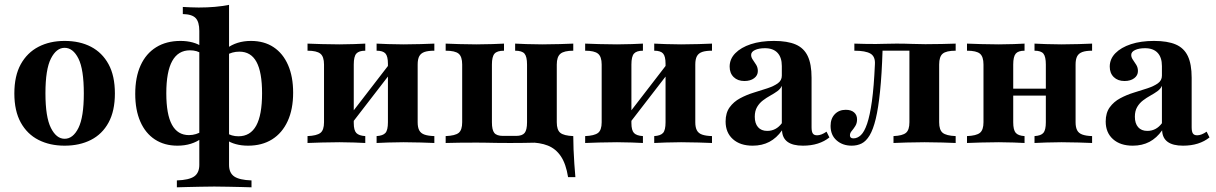

<svg xmlns="http://www.w3.org/2000/svg" viewBox="-20 -601 5109 807"><path d="M251.6 11.3Q189.5 11.3 141.9 -12.9Q94.4 -37.1 67.3 -85.9Q40.3 -134.7 40.3 -208.1Q40.3 -282.3 67.3 -331Q94.4 -379.8 141.9 -404.4Q189.5 -429 251.6 -429Q315.3 -429 362.5 -404.4Q409.7 -379.8 436.3 -331Q462.9 -282.3 462.9 -208.1Q462.9 -134.7 436.3 -85.9Q409.7 -37.1 362.1 -12.9Q314.5 11.3 251.6 11.3ZM251.6 -17.7Q287.1 -17.7 309.7 -63.3Q332.3 -108.9 332.3 -208.1Q332.3 -309.7 309.7 -354.8Q287.1 -400 251.6 -400Q216.9 -400 194 -354.8Q171 -309.7 171 -208.9Q171 -108.9 194 -63.3Q216.9 -17.7 251.6 -17.7Z M723.4 186.3V157.3Q774.2 155.6 796 140.7Q817.7 125.8 817.7 91.9V-471Q817.7 -508.9 802.4 -525Q787.1 -541.1 748.4 -541.9V-571.8Q765.3 -571 781.9 -570.2Q798.4 -569.4 815.3 -569.4Q850.8 -569.4 883.1 -572.2Q915.3 -575 942.7 -580.6V91.9Q942.7 125.8 964.5 140.7Q986.3 155.6 1037.1 157.3V186.3Q1021 185.5 995.6 185.1Q970.2 184.7 939.9 183.9Q909.7 183.1 880.6 183.1Q850.8 183.1 821.8 183.9Q792.7 184.7 767.3 185.1Q741.9 185.5 723.4 186.3ZM725.8 11.3Q671 11.3 631 -14.9Q591.1 -41.1 569.8 -89.9Q548.4 -138.7 548.4 -206.5Q548.4 -276.6 571 -326.2Q593.5 -375.8 636.3 -402.4Q679 -429 738.7 -429Q766.1 -429 789.9 -422.6Q813.7 -416.1 828.2 -404.8L827.4 -375Q818.5 -382.3 806 -385.9Q793.5 -389.5 778.2 -389.5Q729 -389.5 704 -344.8Q679 -300 679 -208.9Q679 -120.2 702.8 -76.6Q726.6 -33.1 774.2 -33.1Q789.5 -33.1 803.6 -37.5Q817.7 -41.9 827.4 -48.4L828.2 -20.2Q808.1 -4.8 782.3 3.2Q756.5 11.3 725.8 11.3ZM1022.6 11.3Q994.4 11.3 971 4.8Q947.6 -1.6 932.3 -12.9L933.1 -42.7Q941.9 -35.5 954.8 -31.9Q967.7 -28.2 982.3 -28.2Q1032.3 -28.2 1056.9 -73Q1081.5 -117.7 1081.5 -208.9Q1081.5 -297.6 1058.1 -340.7Q1034.7 -383.9 986.3 -383.9Q971 -383.9 957.3 -380.2Q943.5 -376.6 933.1 -369.4V-397.6Q953.2 -412.9 979 -421Q1004.8 -429 1034.7 -429Q1090.3 -429 1129.8 -402.8Q1169.4 -376.6 1190.7 -327.8Q1212.1 -279 1212.1 -211.3Q1212.1 -141.9 1189.1 -91.9Q1166.1 -41.9 1123.8 -15.3Q1081.5 11.3 1022.6 11.3Z M1562.9 0V-29Q1589.5 -30.6 1600 -42.3Q1610.5 -54 1610.5 -87.1V-333.1Q1610.5 -364.5 1600 -376.2Q1589.5 -387.9 1562.9 -387.9V-417.7Q1579 -416.9 1610.9 -415.7Q1642.7 -414.5 1675.8 -414.5Q1712.1 -414.5 1749.2 -415.7Q1786.3 -416.9 1805.6 -417.7V-387.9Q1779.8 -387.9 1764.5 -382.7Q1749.2 -377.4 1742.3 -364.9Q1735.5 -352.4 1735.5 -329.8V-87.1Q1735.5 -65.3 1742.3 -52.8Q1749.2 -40.3 1764.5 -35.1Q1779.8 -29.8 1805.6 -29V0Q1786.3 -0.8 1749.2 -2Q1712.1 -3.2 1675.8 -3.2Q1642.7 -3.2 1610.9 -2Q1579 -0.8 1562.9 0ZM1272.6 0V-29Q1311.3 -30.6 1326.6 -42.3Q1341.9 -54 1341.9 -87.1V-329.8Q1341.9 -362.9 1326.6 -375.4Q1311.3 -387.9 1272.6 -387.9V-417.7Q1291.9 -416.9 1331 -415.7Q1370.2 -414.5 1406.5 -414.5Q1438.7 -414.5 1469 -415.7Q1499.2 -416.9 1515.3 -417.7V-387.9Q1488.7 -387.9 1477.8 -375.8Q1466.9 -363.7 1466.9 -329.8V-83.9Q1466.9 -53.2 1477.8 -41.9Q1488.7 -30.6 1515.3 -29V0Q1499.2 -0.8 1469 -2Q1438.7 -3.2 1406.5 -3.2Q1370.2 -3.2 1331 -2Q1291.9 -0.8 1272.6 0ZM1457.3 -80.6 1438.7 -100.8 1620.2 -336.3 1639.5 -316.9Z M2367.7 143.5Q2358.9 87.9 2337.5 56Q2316.1 24.2 2282.7 10.9Q2249.2 -2.4 2200.8 -2.4L2263.7 -21L2374.2 -29H2389.5Q2389.5 -3.2 2390.7 27Q2391.9 57.3 2394 87.1Q2396 116.9 2398.4 143.5ZM1853.2 0V-29Q1893.5 -30.6 1908.1 -42.7Q1922.6 -54.8 1922.6 -87.1V-329.8Q1922.6 -362.9 1907.7 -375.4Q1892.7 -387.9 1853.2 -387.9V-417.7Q1871.8 -416.9 1909.3 -415.7Q1946.8 -414.5 1982.3 -414.5Q2016.9 -414.5 2049.6 -415.7Q2082.3 -416.9 2098.4 -417.7V-387.9Q2069.4 -387.9 2058.5 -375.4Q2047.6 -362.9 2047.6 -329.8V-87.1Q2047.6 -54.8 2057.7 -42.3Q2067.7 -29.8 2094.4 -29.8H2149.2Q2175 -29.8 2185.1 -42.3Q2195.2 -54.8 2195.2 -87.1V-329.8Q2195.2 -362.9 2184.7 -375.4Q2174.2 -387.9 2145.2 -387.9V-417.7Q2160.5 -416.9 2192.7 -415.7Q2225 -414.5 2258.9 -414.5Q2295.2 -414.5 2333.1 -415.7Q2371 -416.9 2389.5 -417.7V-387.9Q2350.8 -387.9 2335.5 -375Q2320.2 -362.1 2320.2 -329.8V-87.1Q2320.2 -54.8 2335.1 -42.7Q2350 -30.6 2389.5 -29V0Q2371 -0.8 2333.9 -1.2Q2296.8 -1.6 2261.3 -1.6Q2242.7 -1.6 2223.4 -1.2Q2204 -0.8 2180.2 -0.4Q2156.5 0 2124.2 0Q2090.3 0 2066.1 -0.4Q2041.9 -0.8 2023 -1.2Q2004 -1.6 1983.9 -1.6Q1948.4 -1.6 1910.5 -1.2Q1872.6 -0.8 1853.2 0Z M2729.8 0V-29Q2756.5 -30.6 2766.9 -42.3Q2777.4 -54 2777.4 -87.1V-333.1Q2777.4 -364.5 2766.9 -376.2Q2756.5 -387.9 2729.8 -387.9V-417.7Q2746 -416.9 2777.8 -415.7Q2809.7 -414.5 2842.7 -414.5Q2879 -414.5 2916.1 -415.7Q2953.2 -416.9 2972.6 -417.7V-387.9Q2946.8 -387.9 2931.5 -382.7Q2916.1 -377.4 2909.3 -364.9Q2902.4 -352.4 2902.4 -329.8V-87.1Q2902.4 -65.3 2909.3 -52.8Q2916.1 -40.3 2931.5 -35.1Q2946.8 -29.8 2972.6 -29V0Q2953.2 -0.8 2916.1 -2Q2879 -3.2 2842.7 -3.2Q2809.7 -3.2 2777.8 -2Q2746 -0.8 2729.8 0ZM2439.5 0V-29Q2478.2 -30.6 2493.5 -42.3Q2508.9 -54 2508.9 -87.1V-329.8Q2508.9 -362.9 2493.5 -375.4Q2478.2 -387.9 2439.5 -387.9V-417.7Q2458.9 -416.9 2498 -415.7Q2537.1 -414.5 2573.4 -414.5Q2605.6 -414.5 2635.9 -415.7Q2666.1 -416.9 2682.3 -417.7V-387.9Q2655.6 -387.9 2644.8 -375.8Q2633.9 -363.7 2633.9 -329.8V-83.9Q2633.9 -53.2 2644.8 -41.9Q2655.6 -30.6 2682.3 -29V0Q2666.1 -0.8 2635.9 -2Q2605.6 -3.2 2573.4 -3.2Q2537.1 -3.2 2498 -2Q2458.9 -0.8 2439.5 0ZM2624.2 -80.6 2605.6 -100.8 2787.1 -336.3 2806.5 -316.9Z M3143.5 11.3Q3091.1 11.3 3060.5 -16.1Q3029.8 -43.5 3029.8 -90.3Q3029.8 -126.6 3046.8 -150Q3063.7 -173.4 3090.7 -187.9Q3117.7 -202.4 3148 -211.7Q3178.2 -221 3205.2 -229.8Q3232.3 -238.7 3249.2 -250.8Q3266.1 -262.9 3266.1 -283.1V-323.4Q3266.1 -359.7 3248 -379Q3229.8 -398.4 3195.2 -398.4Q3169.4 -398.4 3153.2 -390.7Q3137.1 -383.1 3137.1 -370.2Q3137.1 -359.7 3144.4 -349.6Q3151.6 -339.5 3158.5 -328.2Q3165.3 -316.9 3165.3 -302.4Q3165.3 -283.9 3149.6 -272.2Q3133.9 -260.5 3108.9 -260.5Q3080.6 -260.5 3063.7 -277Q3046.8 -293.5 3046.8 -321Q3046.8 -353.2 3070.6 -377.4Q3094.4 -401.6 3135.9 -415.3Q3177.4 -429 3233.1 -429Q3289.5 -429 3324.2 -414.1Q3358.9 -399.2 3375 -365.3Q3391.1 -331.5 3391.1 -274.2V-66.1Q3391.1 -47.6 3396.4 -39.9Q3401.6 -32.3 3414.5 -32.3Q3423.4 -32.3 3433.5 -36.3Q3443.5 -40.3 3454 -47.6L3466.1 -23.4Q3445.2 -6.5 3417.3 2.4Q3389.5 11.3 3354.8 11.3Q3269.4 11.3 3266.9 -53.2Q3244.4 -21 3213.7 -4.8Q3183.1 11.3 3143.5 11.3ZM3204.8 -50.8Q3223.4 -50.8 3238.7 -58.9Q3254 -66.9 3266.1 -83.1V-240.3Q3260.5 -227.4 3247.2 -217.7Q3233.9 -208.1 3217.7 -199.2Q3201.6 -190.3 3186.7 -179Q3171.8 -167.7 3162.1 -151.2Q3152.4 -134.7 3152.4 -110.5Q3152.4 -82.3 3166.1 -66.5Q3179.8 -50.8 3204.8 -50.8Z M3559.7 11.3Q3521.8 11.3 3496.4 -10.9Q3471 -33.1 3471 -71.8Q3471 -102.4 3488.7 -121Q3506.5 -139.5 3534.7 -139.5Q3557.3 -139.5 3569.8 -128.6Q3582.3 -117.7 3582.3 -99.2Q3582.3 -83.1 3575 -71.4Q3567.7 -59.7 3560.1 -50.8Q3552.4 -41.9 3552.4 -32.3Q3552.4 -19.4 3566.9 -19.4Q3583.9 -19.4 3598.4 -33.1Q3612.9 -46.8 3624.6 -81Q3636.3 -115.3 3644.8 -175.8Q3653.2 -236.3 3657.3 -329.8Q3659.7 -362.9 3639.1 -375.4Q3618.5 -387.9 3571 -387.9V-417.7Q3590.3 -416.9 3614.9 -416.5Q3639.5 -416.1 3661.3 -416.1Q3679.8 -416.1 3699.2 -416.9Q3718.5 -417.7 3747.6 -417.7Q3783.1 -417.7 3811.3 -416.5Q3839.5 -415.3 3869.4 -415.3Q3902.4 -415.3 3938.7 -416.1Q3975 -416.9 3996.8 -417.7V-387.9Q3957.3 -387.9 3942.3 -375.4Q3927.4 -362.9 3927.4 -329.8V-87.1Q3927.4 -54.8 3942.3 -42.7Q3957.3 -30.6 3996.8 -29V0Q3978.2 -0.8 3940.7 -2Q3903.2 -3.2 3866.1 -3.2Q3827.4 -3.2 3790.3 -2Q3753.2 -0.8 3735.5 0V-29Q3773.4 -30.6 3787.9 -42.7Q3802.4 -54.8 3802.4 -87.1V-390.3L3804.8 -387.9H3685.5L3689.5 -389.5Q3686.3 -287.9 3679 -217.3Q3671.8 -146.8 3660.9 -101.6Q3650 -56.5 3635.1 -31.9Q3620.2 -7.3 3601.6 2Q3583.1 11.3 3559.7 11.3Z M4328.2 0V-29Q4355.6 -30.6 4365.7 -42.7Q4375.8 -54.8 4375.8 -87.1V-329.8Q4375.8 -362.9 4365.7 -375.4Q4355.6 -387.9 4328.2 -387.9V-417.7Q4344.4 -416.9 4376.2 -415.7Q4408.1 -414.5 4441.1 -414.5Q4476.6 -414.5 4514.1 -415.7Q4551.6 -416.9 4570.2 -417.7V-387.9Q4544.4 -387.9 4529 -382.3Q4513.7 -376.6 4507.3 -364.1Q4500.8 -351.6 4500.8 -329.8V-87.1Q4500.8 -66.1 4507.3 -53.6Q4513.7 -41.1 4529 -35.5Q4544.4 -29.8 4570.2 -29V0Q4551.6 -0.8 4514.1 -2Q4476.6 -3.2 4441.1 -3.2Q4408.1 -3.2 4376.2 -2Q4344.4 -0.8 4328.2 0ZM4044.4 0V-29Q4083.9 -30.6 4098.8 -42.7Q4113.7 -54.8 4113.7 -87.1V-329.8Q4113.7 -362.9 4098.8 -375.4Q4083.9 -387.9 4044.4 -387.9V-417.7Q4063.7 -416.9 4102.8 -415.7Q4141.9 -414.5 4178.2 -414.5Q4210.5 -414.5 4240.7 -415.7Q4271 -416.9 4286.3 -417.7V-387.9Q4259.7 -387.9 4249.2 -375.4Q4238.7 -362.9 4238.7 -329.8V-87.1Q4238.7 -54.8 4249.2 -42.7Q4259.7 -30.6 4286.3 -29V0Q4271 -0.8 4240.7 -2Q4210.5 -3.2 4178.2 -3.2Q4141.9 -3.2 4102.8 -2Q4063.7 -0.8 4044.4 0ZM4189.5 -199.2V-228.2H4425V-199.2Z M4741.1 11.3Q4688.7 11.3 4658.1 -16.1Q4627.4 -43.5 4627.4 -90.3Q4627.4 -126.6 4644.4 -150Q4661.3 -173.4 4688.3 -187.9Q4715.3 -202.4 4745.6 -211.7Q4775.8 -221 4802.8 -229.8Q4829.8 -238.7 4846.8 -250.8Q4863.7 -262.9 4863.7 -283.1V-323.4Q4863.7 -359.7 4845.6 -379Q4827.4 -398.4 4792.7 -398.4Q4766.9 -398.4 4750.8 -390.7Q4734.7 -383.1 4734.7 -370.2Q4734.7 -359.7 4741.9 -349.6Q4749.2 -339.5 4756 -328.2Q4762.9 -316.9 4762.9 -302.4Q4762.9 -283.9 4747.2 -272.2Q4731.5 -260.5 4706.5 -260.5Q4678.2 -260.5 4661.3 -277Q4644.4 -293.5 4644.4 -321Q4644.4 -353.2 4668.1 -377.4Q4691.9 -401.6 4733.5 -415.3Q4775 -429 4830.6 -429Q4887.1 -429 4921.8 -414.1Q4956.5 -399.2 4972.6 -365.3Q4988.7 -331.5 4988.7 -274.2V-66.1Q4988.7 -47.6 4994 -39.9Q4999.2 -32.3 5012.1 -32.3Q5021 -32.3 5031 -36.3Q5041.1 -40.3 5051.6 -47.6L5063.7 -23.4Q5042.7 -6.5 5014.9 2.4Q4987.1 11.3 4952.4 11.3Q4866.9 11.3 4864.5 -53.2Q4841.9 -21 4811.3 -4.8Q4780.6 11.3 4741.1 11.3ZM4802.4 -50.8Q4821 -50.8 4836.3 -58.9Q4851.6 -66.9 4863.7 -83.1V-240.3Q4858.1 -227.4 4844.8 -217.7Q4831.5 -208.1 4815.3 -199.2Q4799.2 -190.3 4784.3 -179Q4769.4 -167.7 4759.7 -151.2Q4750 -134.7 4750 -110.5Q4750 -82.3 4763.7 -66.5Q4777.4 -50.8 4802.4 -50.8Z"/></svg>

Font: Playfair 5pt SemiExpanded Light ExtraBold
Style: Regular
Weight: 800
Version: Version 2.001;gftools[0.9.30]